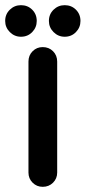

<svg xmlns="http://www.w3.org/2000/svg" viewBox="-37 -707 331 742"><path d="M128 -525Q152 -525 168 -509Q184 -493 184 -469V-40Q184 -17 168 -1Q152 15 128 15Q105 15 89 -1Q73 -17 73 -40V-469Q73 -493 89 -509Q105 -525 128 -525ZM213 -687Q239 -687 256.5 -669.5Q274 -652 274 -626Q274 -601 256.5 -583Q239 -565 213 -565Q188 -565 170 -583Q152 -601 152 -626Q152 -652 170 -669.5Q188 -687 213 -687ZM-17 -626Q-17 -652 1 -669.5Q19 -687 44 -687Q70 -687 87.5 -669.5Q105 -652 105 -626Q105 -601 87.5 -583Q70 -565 44 -565Q19 -565 1 -583Q-17 -601 -17 -626Z"/></svg>

Font: Varela Round Precious
Style: Medium
Weight: 500
Designer: Joe Prince
Foundry: Joe Prince
Version: Version 1.000